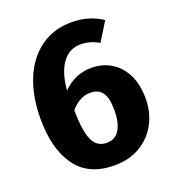

<svg xmlns="http://www.w3.org/2000/svg" viewBox="-130 -791 823 909"><g transform="rotate(-20 282.0 -336.5)"><path d="M539 -231Q539 -162 509 -105.5Q479 -49 423.5 -16Q368 17 294 17Q164 17 101 -70Q38 -157 38 -309Q38 -423 73.5 -509Q109 -595 175.5 -642.5Q242 -690 332 -690Q419 -690 486 -645L428 -551Q383 -577 336 -577Q279 -577 244 -529Q209 -481 202 -393Q263 -455 345 -455Q401 -455 445 -428.5Q489 -402 514 -351.5Q539 -301 539 -231ZM381 -229Q381 -292 361 -319Q341 -346 301 -346Q247 -346 202 -293Q204 -186 225 -141Q246 -96 296 -96Q338 -96 359.5 -131.5Q381 -167 381 -229Z"/></g></svg>

Font: Fira Sans BGR
Style: Bold
Weight: 700
Designer: bBox Type GmbH & Carrois Corporate GbR & Edenspiekermann AG
Foundry: bBox Type GmbH & Carrois Corporate GbR & Edenspiekermann AG
Version: Version 4.301